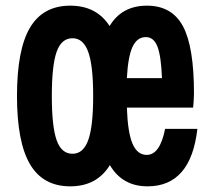

<svg xmlns="http://www.w3.org/2000/svg" viewBox="-20 -641 740 678"><path d="M228 17Q132 17 86 -61Q40 -139 40 -302Q40 -466 86 -543.5Q132 -621 228 -621Q321 -621 367 -549Q410 -621 499 -621Q587 -621 626 -548.5Q665 -476 665 -311Q665 -299 664 -285.5Q663 -272 662 -261H428Q431 -173 448 -133.5Q465 -94 498 -94Q545 -94 563 -186H677Q654 17 501 17Q412 17 368 -58Q322 17 228 17ZM495 -510Q464 -510 448 -475.5Q432 -441 428 -365H552Q549 -443 536 -476.5Q523 -510 495 -510ZM236 -98Q274 -98 291.5 -146Q309 -194 309 -302Q309 -410 291.5 -458Q274 -506 236 -506Q197 -506 180 -458Q163 -410 163 -302Q163 -194 180 -146Q197 -98 236 -98Z"/></svg>

Font: Martian Mono Medium
Style: Regular
Weight: 500
Monospace: yes
Designer: Roman Shamin
Foundry: Evil Martians
Version: Version 1.000; ttfautohint (v1.8.4.7-5d5b)